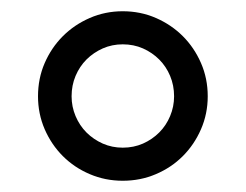

<svg xmlns="http://www.w3.org/2000/svg" viewBox="-20 -734 440 343"><path d="M47.9 -562Q47.9 -593.8 59.8 -621.3Q71.8 -648.9 92.3 -669.4Q112.8 -689.9 140.4 -701.9Q168 -713.9 199.2 -713.9Q231 -713.9 258.5 -701.9Q286.1 -689.9 306.6 -669.4Q327.1 -648.9 339.1 -621.3Q351.1 -593.8 351.1 -562Q351.1 -530.8 339.1 -503.2Q327.1 -475.6 306.6 -455.1Q286.1 -434.6 258.5 -422.9Q231 -411.1 199.2 -411.1Q168 -411.1 140.4 -422.9Q112.8 -434.6 92.3 -455.1Q71.8 -475.6 59.8 -503.2Q47.9 -530.8 47.9 -562ZM107.9 -562Q107.9 -543.5 115 -526.6Q122.1 -509.8 134.5 -497.3Q147 -484.9 163.6 -477.5Q180.2 -470.2 199.2 -470.2Q218.8 -470.2 235.4 -477.5Q252 -484.9 264.4 -497.3Q276.9 -509.8 283.9 -526.6Q291 -543.5 291 -562Q291 -581.5 283.9 -598.4Q276.9 -615.2 264.4 -627.7Q252 -640.1 235.4 -647.5Q218.8 -654.8 199.2 -654.8Q180.2 -654.8 163.6 -647.5Q147 -640.1 134.5 -627.7Q122.1 -615.2 115 -598.4Q107.9 -581.5 107.9 -562Z"/></svg>

Font: Droid-TTFautohint Serif
Style: Regular
Weight: 400
Foundry: Ascender Corporation
Version: Version 1.00; ttfautohint (v1.00rc1.4-1a1c-dirty) -l 8 -r 50